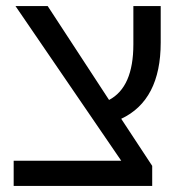

<svg xmlns="http://www.w3.org/2000/svg" viewBox="-20 -612 599 632"><path d="M379 -221 481 -66V0H25V-83H379L31 -592H137L339 -283Q419 -325 419 -466V-592H509V-472Q509 -282 379 -221Z"/></svg>

Font: Noto Sans Hebrew
Style: Regular
Weight: 400
Designer: Monotype Design Team
Foundry: Monotype Imaging Inc.
Version: Version 1.000